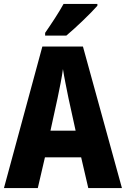

<svg xmlns="http://www.w3.org/2000/svg" viewBox="-20 -950 636 970"><path d="M472 -921V-930H301C277 -886 241 -832 208 -784V-770H315C365 -812 440 -884 472 -921ZM426 0H596L399 -715H194L0 0H171L207 -155H390ZM326 -454 362 -290H235L271 -455C281 -503 293 -561 298 -601C304 -561 317 -499 326 -454Z"/></svg>

Font: Noto Sans Khmer UI Condensed ExtraBold
Style: Regular
Weight: 800
Width: 3
Designer: Danh Hong and the Monotype Design Team
Foundry: Monotype Imaging Inc.
Version: Version 2.002